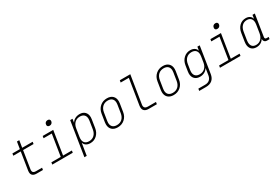

<svg xmlns="http://www.w3.org/2000/svg" viewBox="99 -2074 5201 3569"><g transform="rotate(-30 2700.0 -290.0)"><path d="M316 0Q261 0 232.5 -24.5Q204 -49 204 -96Q204 -115 206 -125L266 -505H106L113 -550H273L297 -700H347L323 -550H548L541 -505H316L256 -125Q254 -111 254 -106Q254 -76 271.5 -60.5Q289 -45 323 -45H458L451 0Z M969 -650Q947 -650 934.5 -661.5Q922 -673 922 -693Q922 -723 940 -741.5Q958 -760 986 -760H991Q1016 -760 1029 -745Q1042 -730 1038 -705Q1033 -680 1016 -665Q999 -650 974 -650ZM1091 0H651L658 -45H859L932 -505H756L763 -550H989L909 -45H1098Z M1712 -404Q1712 -391 1708 -361L1681 -190Q1667 -100 1608 -45Q1549 10 1467 10Q1414 10 1378.5 -12.5Q1343 -35 1331 -75H1328L1316 0L1287 180H1237L1353 -550H1403L1391 -475H1394Q1418 -515 1461 -537.5Q1504 -560 1558 -560Q1630 -560 1671 -518Q1712 -476 1712 -404ZM1658 -361Q1661 -381 1661 -399Q1661 -455 1629.5 -486Q1598 -517 1540 -517Q1473 -517 1429 -476Q1385 -435 1373 -361L1346 -190Q1343 -171 1343 -152Q1343 -95 1374.5 -64Q1406 -33 1464 -33Q1531 -33 1575 -74.5Q1619 -116 1631 -190Z M1888 -149Q1888 -169 1891 -190L1918 -360Q1932 -451 1994 -505.5Q2056 -560 2145 -560Q2223 -560 2267 -517Q2311 -474 2311 -401Q2311 -381 2308 -360L2281 -190Q2267 -99 2205 -44.5Q2143 10 2054 10Q1976 10 1932 -32.5Q1888 -75 1888 -149ZM2231 -190 2258 -360Q2261 -380 2261 -397Q2261 -454 2229 -485Q2197 -516 2138 -516Q2070 -516 2025 -475Q1980 -434 1968 -360L1941 -190Q1938 -171 1938 -153Q1938 -96 1970 -65Q2002 -34 2061 -34Q2130 -34 2174.5 -75Q2219 -116 2231 -190Z M2721 0Q2662 0 2631 -27Q2600 -54 2600 -106Q2600 -125 2602 -135L2690 -685H2515L2522 -730H2747L2652 -135Q2650 -119 2650 -114Q2650 -80 2670 -62.5Q2690 -45 2728 -45H2903L2896 0Z M3088 -149Q3088 -169 3091 -190L3118 -360Q3132 -451 3194 -505.5Q3256 -560 3345 -560Q3423 -560 3467 -517Q3511 -474 3511 -401Q3511 -381 3508 -360L3481 -190Q3467 -99 3405 -44.5Q3343 10 3254 10Q3176 10 3132 -32.5Q3088 -75 3088 -149ZM3431 -190 3458 -360Q3461 -380 3461 -397Q3461 -454 3429 -485Q3397 -516 3338 -516Q3270 -516 3225 -475Q3180 -434 3168 -360L3141 -190Q3138 -171 3138 -153Q3138 -96 3170 -65Q3202 -34 3261 -34Q3330 -34 3374.5 -75Q3419 -116 3431 -190Z M4083 -550H4133L4044 15Q4031 97 3980.5 138.5Q3930 180 3846 180H3701L3709 135H3854Q3913 135 3948.5 104.5Q3984 74 3994 15L4001 -30L4016 -125H4012Q3988 -85 3945 -62.5Q3902 -40 3849 -40Q3777 -40 3736 -82Q3695 -124 3695 -196Q3695 -209 3699 -239L3718 -360Q3732 -450 3791 -505Q3850 -560 3932 -560Q3984 -560 4020 -537.5Q4056 -515 4068 -475H4071ZM4053 -360Q4056 -380 4056 -398Q4056 -455 4025 -486Q3994 -517 3935 -517Q3868 -517 3824 -475.5Q3780 -434 3768 -360L3749 -239Q3746 -220 3746 -201Q3746 -145 3777 -114Q3808 -83 3866 -83Q3933 -83 3977.5 -124Q4022 -165 4034 -239Z M4569 -650Q4547 -650 4534.5 -661.5Q4522 -673 4522 -693Q4522 -723 4540 -741.5Q4558 -760 4586 -760H4591Q4616 -760 4629 -745Q4642 -730 4638 -705Q4633 -680 4616 -665Q4599 -650 4574 -650ZM4691 0H4251L4258 -45H4459L4532 -505H4356L4363 -550H4589L4509 -45H4698Z M5322 -44 5315 0H5261Q5226 0 5207 -22Q5188 -44 5192 -80Q5169 -38 5127.5 -14Q5086 10 5032 10Q4963 10 4924.5 -31Q4886 -72 4886 -144Q4886 -158 4890 -190L4917 -361Q4931 -452 4987 -506Q5043 -560 5123 -560Q5174 -560 5207.5 -537.5Q5241 -515 5252 -475H5254L5266 -550H5316L5243 -89Q5242 -85 5242 -78Q5242 -62 5250.5 -53Q5259 -44 5275 -44ZM5236 -361Q5239 -382 5239 -400Q5239 -456 5209.5 -487.5Q5180 -519 5125 -519Q5062 -519 5020.5 -477.5Q4979 -436 4967 -361L4940 -190Q4937 -168 4937 -149Q4937 -92 4965.5 -61.5Q4994 -31 5048 -31Q5112 -31 5154.5 -73.5Q5197 -116 5209 -190Z"/></g></svg>

Font: JetBrains Mono Extra Light
Style: Italic
Weight: 200
Italic angle: -9°
Monospace: yes
Designer: Philipp Nurullin, Konstantin Bulenkov
Foundry: JetBrains
Version: 2.002